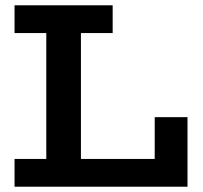

<svg xmlns="http://www.w3.org/2000/svg" viewBox="-20 -706 768 726"><path d="M35 0V-105H565V-263H689V0ZM155 -58V-620H286V-58ZM35 -581V-686H406V-581Z"/></svg>

Font: BioRhyme
Style: Bold
Weight: 700
Designer: Aoife Mooney
Foundry: Aoife Mooney Type
Version: Version 1.600;gftools[0.9.33]